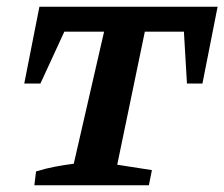

<svg xmlns="http://www.w3.org/2000/svg" viewBox="-20 -550 666 570"><path d="M626 -530 581 -302H535L526 -456H410L328 -61L431 -45L422 0H82L87 -41Q116 -50 142.5 -55Q169 -60 199 -64L289 -456H171L100 -302H52L97 -530Z"/></svg>

Font: Piazzolla SC SemiBold
Style: Italic
Weight: 600
Italic angle: -11.3°
Designer: Juan Pablo del Peral
Foundry: Huerta Tipografica
Version: Version 1.330